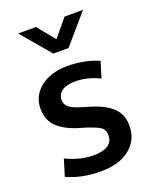

<svg xmlns="http://www.w3.org/2000/svg" viewBox="-133 -766 682 851"><g transform="rotate(-20 208.0 -340.0)"><path d="M337 -376Q305 -391 277.5 -397.5Q250 -404 223 -404Q181 -404 159.5 -388.5Q138 -373 138 -347Q138 -327 154 -312.5Q170 -298 220 -284L250 -275Q315 -255 348.5 -223Q382 -191 382 -137Q382 -71 332 -30.5Q282 10 195 10Q148 10 107.5 1.5Q67 -7 35 -22L59 -100Q88 -86 121 -77Q154 -68 189 -68Q232 -68 256 -83Q280 -98 280 -129Q280 -158 258.5 -170.5Q237 -183 192 -197L161 -206Q98 -227 67.5 -259Q37 -291 37 -343Q37 -374 50 -399Q63 -424 86 -442Q109 -460 141.5 -470Q174 -480 213 -480Q250 -480 288.5 -473Q327 -466 360 -451ZM58 -690H142L209 -608L277 -690H364L246 -553H174Z"/></g></svg>

Font: Mukta Medium
Style: Regular
Weight: 500
Designer: Girish Dalvi and Yashodeep Gholap
Foundry: Ek Type
Version: Version 2.538;PS 1.002;hotconv 16.6.51;makeotf.lib2.5.65220;